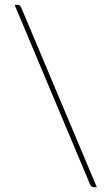

<svg xmlns="http://www.w3.org/2000/svg" viewBox="-20 -743 466 803"><path d="M41 -723H52Q64 -723 68.5 -712L385 40H375Q369.5 40 364.5 37.5Q359.5 35 357 29Z"/></svg>

Font: Lato 2
Style: Regular
Weight: 200
Designer: Lukasz Dziedzic with Adam Twardoch and Botio Nikoltchev
Foundry: tyPoland Lukasz Dziedzic
Version: Version 2.015; 2015-08-06; http://www.latofonts.com/